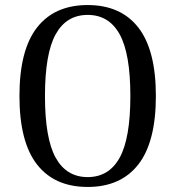

<svg xmlns="http://www.w3.org/2000/svg" viewBox="-20 -727 694 760"><path d="M327 13Q196 13 126.5 -76Q57 -165 57 -347Q57 -529 126.5 -618Q196 -707 327 -707Q458 -707 527.5 -618Q597 -529 597 -347Q597 -165 527.5 -76Q458 13 327 13ZM327 -26Q411 -26 453.5 -102.5Q496 -179 496 -347Q496 -515 453.5 -591.5Q411 -668 327 -668Q243 -668 200.5 -591.5Q158 -515 158 -347Q158 -179 200.5 -102.5Q243 -26 327 -26Z"/></svg>

Font: Arima Thin Medium
Style: Regular
Weight: 500
Version: Version 1.100